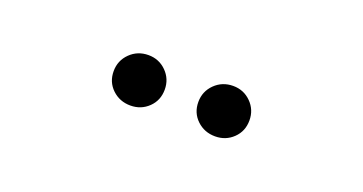

<svg xmlns="http://www.w3.org/2000/svg" viewBox="-23 -787 742 392"><g transform="rotate(20 347.5 -591.0)"><path d="M256 -537Q232.5 -537 216.2 -552.5Q200 -568 200 -591.5Q200 -614.5 216.2 -630.5Q232.5 -646.5 256 -646.5Q279 -646.5 295 -630.5Q311 -614.5 311 -591.5Q311 -568 295 -552.5Q279 -537 256 -537ZM440 -537Q416.5 -537 400.2 -552.5Q384 -568 384 -591.5Q384 -614.5 400.2 -630.5Q416.5 -646.5 440 -646.5Q463 -646.5 479 -630.5Q495 -614.5 495 -591.5Q495 -568 479 -552.5Q463 -537 440 -537Z"/></g></svg>

Font: Urbanist SemiBold
Style: Regular
Weight: 600
Designer: Corey Hu
Foundry: Corey Hu
Version: Version 1.321; ttfautohint (v1.8.4.7-5d5b)